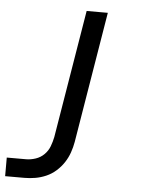

<svg xmlns="http://www.w3.org/2000/svg" viewBox="-89 -564 641 822"><g transform="rotate(5 232.0 -152.5)"><path d="M-36 215V135H47Q67 135 88 128Q109 121 124.5 105.5Q140 90 147.5 70Q155 50 159 30L250 -520H341L248 43Q244 66 236 89Q228 112 214.5 132.5Q201 153 182 170Q163 187 140 197Q117 207 93.5 211Q70 215 47 215Z"/></g></svg>

Font: Iosevka Medium Oblique
Style: Regular
Weight: 500
Italic angle: -9°
Monospace: yes
Designer: Belleve Invis
Foundry: Belleve Invis
Version: Version 32.5.0; ttfautohint (v1.8.4)